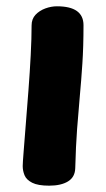

<svg xmlns="http://www.w3.org/2000/svg" viewBox="-20 -572 336 607"><path d="M79.9 -491.7Q79.9 -511.9 92.2 -525.2Q104.6 -538.4 123.2 -545.3Q141.9 -552.1 159.9 -552.1Q202.2 -552.1 223.1 -537.1Q244 -522 244 -492.4Q244 -424.3 240.4 -370.7Q236.9 -317 232.3 -267.6Q227.8 -218.1 223.7 -163.9Q219.7 -109.8 217.9 -40.4Q217.1 -12.1 195.2 1.4Q173.2 15 135.3 15Q100 15 81.7 5.7Q63.4 -3.7 57.6 -17.9Q51.8 -32.1 51.8 -47.1Q51.8 -56.1 54.6 -91.3Q57.3 -126.6 61.4 -177.5Q65.4 -228.4 69.9 -286.1Q74.3 -343.8 77.1 -397.7Q79.9 -451.6 79.9 -491.7Z"/></svg>

Font: Playpen Sans
Style: Regular
Weight: 400
Designer: Laura Meseguer, Veronika Burian, José Scaglione, Kostas Bartsokas, Vera Evstafieva, Tom Grace, Yorlmar Campos
Foundry: TypeTogether
Version: Version 2.000